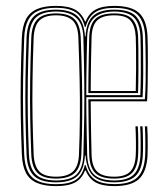

<svg xmlns="http://www.w3.org/2000/svg" viewBox="-20 -626 567 652"><path d="M170.2 6Q130.5 6 105.4 -4.9Q80.2 -15.8 68 -39.2Q55.8 -62.8 54.2 -101Q51.5 -169.5 50.5 -232Q49.5 -294.5 50.5 -359Q51.5 -423.5 54.2 -498Q55.8 -536.8 68.1 -560.5Q80.5 -584.2 105.5 -595.1Q130.5 -606 170.2 -606Q212.2 -606 235.2 -593.1Q258.2 -580.2 268.8 -552.8H270.8Q281.8 -581 304.9 -593.5Q328 -606 368 -606Q426.2 -606 452.4 -581.9Q478.5 -557.8 481 -502Q481.5 -491.2 481.9 -466.4Q482.2 -441.5 482.1 -409.2Q482 -377 481.5 -343.5Q481 -310 479.5 -282H288Q288.2 -253.2 288.6 -222.2Q289 -191.2 289.6 -160.2Q290.2 -129.2 291 -100.2Q292.2 -60.5 310 -43.2Q327.8 -26 368 -26Q405 -26 422 -43.1Q439 -60.2 441 -99.2Q442 -117 441.6 -146.4Q441.2 -175.8 440 -197H448Q449.5 -172.5 449.6 -143.5Q449.8 -114.5 449 -99Q446.8 -56.8 427.9 -38.1Q409 -19.5 368 -19.5Q323.8 -19.5 304 -38.2Q284.2 -57 283 -100Q281.8 -150.2 281 -197.2Q280.2 -244.2 280 -289H472Q474 -314 474.5 -346.4Q475 -378.8 474.8 -410.9Q474.5 -443 474 -467.8Q473.5 -492.5 473 -501.8Q470.8 -551.8 447.8 -575.5Q424.8 -599.2 368 -599.2Q325.8 -599.2 303.1 -584.2Q280.5 -569.2 270.8 -534.8H267.8Q260 -569.5 236.8 -584.5Q213.5 -599.5 170.2 -599.5Q133.2 -599.5 109.9 -589.2Q86.5 -579 75.1 -556.6Q63.8 -534.2 62.2 -497.8Q59.5 -424 58.5 -359.5Q57.5 -295 58.5 -232.4Q59.5 -169.8 62.2 -101.2Q63.8 -65.5 75 -43.2Q86.2 -21 109.6 -10.8Q133 -0.5 170.2 -0.5Q215 -0.5 237.5 -15.5Q260 -30.5 267.8 -65.2H270.8Q280.5 -30.8 303 -15.9Q325.5 -1 368 -0.8Q421.8 -0.5 446 -23.2Q470.2 -46 473 -98.2Q473.8 -113 473.6 -143.8Q473.5 -174.5 472 -197H480Q481 -181.5 481.4 -162.4Q481.8 -143.2 481.6 -125.9Q481.5 -108.5 481 -98Q478 -42.2 451.9 -18.1Q425.8 6 368 6Q328 6 305.2 -6.4Q282.5 -18.8 270.8 -47.2H268.8Q257.8 -18.8 234.9 -6.4Q212 6 170.2 6ZM170.2 -6.8Q118 -6.8 95.1 -29.1Q72.2 -51.5 70.2 -101.5Q67.5 -170.2 66.5 -232.4Q65.5 -294.5 66.5 -358.8Q67.5 -423 70.2 -497.5Q72.2 -548.2 95.2 -570.8Q118.2 -593.2 170.2 -593.2Q218.8 -593.2 242.1 -572.1Q265.5 -551 268.5 -502H270.5Q273.2 -551 296.2 -572.1Q319.2 -593.2 368 -593.2Q421 -593.2 442 -570.4Q463 -547.5 465 -501.2Q465.5 -490.5 466 -455.2Q466.5 -420 466.4 -376.2Q466.2 -332.5 464.2 -296H273Q273 -268 273.4 -235.6Q273.8 -203.2 274.5 -169.4Q275.2 -135.5 276 -103.2Q277.2 -55 298.6 -34.1Q320 -13.2 368 -13.2Q413.2 -13.2 433.9 -33.1Q454.5 -53 457 -98.8Q457.8 -113.8 457.6 -144Q457.5 -174.2 456 -197H464Q465.2 -176.5 465.6 -146Q466 -115.5 465 -98.5Q462.5 -49.5 439.9 -28.1Q417.2 -6.8 368 -6.8Q319.5 -6.8 296.8 -28.1Q274 -49.5 270.5 -98H268.5Q265.5 -49 242.5 -27.9Q219.5 -6.8 170.2 -6.8ZM170.2 -13.2Q220.2 -13.2 241.1 -34.8Q262 -56.2 263.2 -102.8Q265.2 -170.5 266 -229.2Q266.8 -288 266.1 -351.6Q265.5 -415.2 263.2 -497.2Q262 -544.2 238.9 -565.5Q215.8 -586.8 170.2 -586.8Q123 -586.8 101.6 -566Q80.2 -545.2 78.2 -497.2Q75.5 -423.2 74.5 -358.9Q73.5 -294.5 74.5 -232.1Q75.5 -169.8 78.2 -102Q80.2 -54.5 101.5 -33.9Q122.8 -13.2 170.2 -13.2ZM170.2 -19.5Q127 -19.5 107.5 -38.8Q88 -58 86.2 -102.2Q83.8 -164 82.6 -224.5Q81.5 -285 82.4 -351.5Q83.2 -418 86.2 -497.2Q88 -541.8 107.6 -561.1Q127.2 -580.5 170.2 -580.5Q213.5 -580.5 233 -561Q252.5 -541.5 254.2 -496.8Q257.2 -417 258.5 -350.5Q259.8 -284 259.2 -223.8Q258.8 -163.5 256.2 -102.2Q254.5 -58.2 234 -38.9Q213.5 -19.5 170.2 -19.5ZM170.2 -26Q208.8 -26 227.8 -43.6Q246.8 -61.2 248.2 -102.5Q250.8 -167.2 251.2 -228.2Q251.8 -289.2 250.4 -354.5Q249 -419.8 246.2 -496.5Q244.8 -539.8 226.1 -556.9Q207.5 -574 170.2 -574Q131 -574 113.5 -556Q96 -538 94.2 -497Q91.2 -417 90.4 -350.6Q89.5 -284.2 90.6 -224.2Q91.8 -164.2 94.2 -102.5Q96 -62.8 112.9 -44.4Q129.8 -26 170.2 -26ZM273 -303H456.5Q458 -339.5 458.1 -381.1Q458.2 -422.8 457.9 -456.1Q457.5 -489.5 457 -501Q455.2 -546.2 434.9 -566.5Q414.5 -586.8 368 -586.8Q324 -586.8 300.6 -566.2Q277.2 -545.8 276 -500.2Q275.2 -468.5 274.5 -436.1Q273.8 -403.8 273.4 -370.5Q273 -337.2 273 -303ZM280 -310Q280 -337.8 280.4 -370Q280.8 -402.2 281.5 -435.8Q282.2 -469.2 283 -500.2Q284.2 -543.2 304 -561.9Q323.8 -580.5 368 -580.5Q411.2 -580.5 429.2 -561.1Q447.2 -541.8 449 -500.8Q449.5 -490 449.9 -459.4Q450.2 -428.8 450.1 -388.9Q450 -349 448.8 -310ZM288 -317H441Q442 -355.8 442.1 -393.8Q442.2 -431.8 441.9 -460.6Q441.5 -489.5 441 -500.2Q439.2 -536.8 423.9 -555.4Q408.5 -574 368 -574Q328 -574 310.1 -556.8Q292.2 -539.5 291 -500Q290 -465.5 289.4 -434.5Q288.8 -403.5 288.5 -374.6Q288.2 -345.8 288 -317Z"/></svg>

Font: Big Shoulders Inline Text Thin
Style: Regular
Weight: 100
Designer: Patric King
Foundry: XO Type Co
Version: Version 2.002